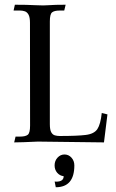

<svg xmlns="http://www.w3.org/2000/svg" viewBox="-20 -598 489 807"><path d="M417 0.5Q379.9 0.5 139.2 -2.9Q68.8 0.5 39.6 0.5L45.4 -23.9H64.5Q86.9 -23.9 96.7 -31.5Q106.4 -39.1 106.4 -69.8L106 -502Q106 -525.4 99.9 -536.4Q93.8 -547.4 84.2 -550.5Q74.7 -553.7 64.5 -553.7H37.1L42.5 -578.1Q94.7 -578.1 127.4 -576.2Q146.5 -575.2 161.6 -575.2Q172.9 -575.2 185.5 -576.2Q209 -578.1 255.9 -578.1Q250.5 -553.7 250 -553.7H231Q208.5 -553.7 199 -546.1Q189.5 -538.6 189.5 -508.3V-76.2Q189.5 -52.7 195.3 -42.2Q201.2 -31.7 210.7 -29.1Q220.2 -26.4 231 -26.4Q304.7 -26.4 340.3 -30.8Q376 -35.2 389.4 -55.7Q402.8 -76.2 407.7 -123Q417 -120.6 431.6 -117.2ZM214.4 189 212.9 181.2Q211.9 174.3 210.9 170.9Q210 167.5 210 166.7Q210 166 210 165.8Q210 165.5 209.5 165L216.3 165.5Q247.6 165.5 247.6 142.6Q231 140.6 220.2 127.9Q209.5 115.2 209.5 97.2Q209.5 78.1 221.7 64.7Q233.9 51.3 251 51.3Q268.6 51.3 280.5 64.7Q292.5 78.1 292.5 97.2Q292.5 189 214.4 189Z"/></svg>

Font: Quaaykop
Style: Regular
Weight: 400
Designer: Tup Wanders
Foundry: Free font, DO NOT SELL
Version: Version 1.00;July 31, 2023;FontCreator 11.5.0.2430 64-bit